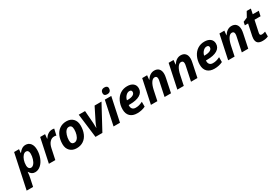

<svg xmlns="http://www.w3.org/2000/svg" viewBox="75 -2160 5542 3800"><g transform="rotate(-30 2846.5 -260.0)"><path d="M337.9 -437C380.5 -437 401.9 -408.4 401.9 -351.1C401.9 -313 395.8 -274.3 383.5 -235.1C371.3 -195.9 355.3 -165 335.4 -142.6C315.6 -120.1 294.8 -108.9 272.9 -108.9C251.8 -108.9 235.2 -116.7 223.1 -132.3C211.1 -147.9 205.1 -168.8 205.1 -194.8C205.1 -239.1 211.3 -279.5 223.9 -316.2C236.4 -352.8 253 -382.1 273.7 -404.1C294.4 -426 315.8 -437 337.9 -437ZM397 -556.2C338.7 -556.2 287.1 -525.1 242.2 -462.9H237.8L246.1 -545.9H133.8L-33.2 240.2H113.8L148.9 74.2C159 29.9 166 -18.1 169.9 -69.8H173.8C190.4 -40.9 208.5 -20.3 228 -8.3C247.6 3.7 270.8 9.8 297.9 9.8C344.4 9.8 387 -7.1 425.8 -40.8C464.5 -74.5 495 -120 517.3 -177.5C539.6 -234.9 550.8 -294.8 550.8 -356.9C550.8 -419.8 537 -468.7 509.5 -503.7C482 -538.7 444.5 -556.2 397 -556.2Z M1006.3 -556.2C939.3 -556.2 881.8 -519 834 -444.8H831.1L841.3 -545.9H729L613.3 0H760.3L812 -244.1C824.1 -299.8 844.3 -342.5 872.8 -372.3C901.3 -402.1 934.4 -417 972.2 -417C990.1 -417 1006.3 -414.4 1021 -409.2L1053.2 -550.8C1041.2 -554.4 1025.6 -556.2 1006.3 -556.2Z M1537.1 -339.8C1537.1 -407.2 1518.6 -460.1 1481.4 -498.5C1444.3 -536.9 1393.9 -556.2 1330.1 -556.2C1271.2 -556.2 1219.7 -541.3 1175.8 -511.5C1131.8 -481.7 1098.2 -439.7 1075 -385.5C1051.7 -331.3 1040 -269.5 1040 -200.2C1040 -136.7 1059 -85.9 1096.9 -47.6C1134.8 -9.4 1185.5 9.8 1249 9.8C1308.6 9.8 1360 -4.8 1403.3 -33.9C1446.6 -63.1 1479.7 -104.2 1502.7 -157.2C1525.6 -210.3 1537.1 -271.2 1537.1 -339.8ZM1389.2 -339.8C1389.2 -297.9 1383.7 -259 1372.8 -223.4C1361.9 -187.7 1346.7 -159.9 1327.1 -139.9C1307.6 -119.9 1285.6 -109.9 1261.2 -109.9C1212.4 -109.9 1188 -140 1188 -200.2C1188 -240.9 1194.1 -280.4 1206.3 -318.8C1218.5 -357.3 1234.3 -386.4 1253.7 -406.2C1273 -426.1 1294.9 -436 1319.3 -436C1365.9 -436 1389.2 -404 1389.2 -339.8Z M1783.2 -147H1780.3C1780.3 -178.9 1779.1 -216.5 1776.9 -259.8L1754.9 -545.9H1610.8L1678.2 0H1835.9L2130.9 -545.9H1973.1L1828.1 -255.9C1816.1 -233.1 1801.1 -196.8 1783.2 -147Z M2238.3 0 2354 -545.9H2207L2091.3 0ZM2230.5 -673.8C2230.5 -633.8 2255 -613.8 2304.2 -613.8C2334.1 -613.8 2356.3 -621.8 2370.6 -637.9C2384.9 -654.1 2392.1 -675.1 2392.1 -701.2C2392.1 -720 2385.9 -734.5 2373.5 -744.6C2361.2 -754.7 2343.1 -759.8 2319.3 -759.8C2291 -759.8 2269.1 -752.5 2253.7 -738C2238.2 -723.6 2230.5 -702.1 2230.5 -673.8Z M2629.9 9.8C2700.8 9.8 2764.3 -4.2 2820.3 -32.2V-143.1C2787.4 -127.4 2759.4 -116.5 2736.3 -110.4C2713.2 -104.2 2687.5 -101.1 2659.2 -101.1C2627.9 -101.1 2603.9 -109.6 2587.2 -126.7C2570.4 -143.8 2562 -167.2 2562 -196.8V-206.5L2563 -216.8H2587.9C2688.8 -216.8 2766.4 -233.3 2820.8 -266.4C2875.2 -299.4 2902.3 -346.4 2902.3 -407.2C2902.3 -453.5 2886.2 -489.8 2854 -516.4C2821.8 -542.9 2776.9 -556.2 2719.2 -556.2C2661.3 -556.2 2609.4 -541.6 2563.5 -512.5C2517.6 -483.3 2481.2 -441 2454.3 -385.5C2427.5 -330 2414.1 -268.6 2414.1 -201.2C2414.1 -134.1 2432.9 -82.2 2470.7 -45.4C2508.5 -8.6 2561.5 9.8 2629.9 9.8ZM2710 -450.2C2744.1 -450.2 2761.2 -434.7 2761.2 -403.8C2761.2 -376.8 2747.2 -355.4 2719 -339.6C2690.8 -323.8 2651.5 -315.9 2601.1 -315.9H2579.1C2586.9 -353.4 2603.5 -385.1 2628.9 -411.1C2654.3 -437.2 2681.3 -450.2 2710 -450.2Z M3404.3 0 3469.2 -311C3476.7 -345.9 3480.5 -375.2 3480.5 -398.9C3480.5 -449.4 3468.2 -488.2 3443.6 -515.4C3419 -542.6 3384.3 -556.2 3339.4 -556.2C3271.3 -556.2 3213.5 -519 3166 -444.8H3163.1L3173.3 -545.9H3061L2945.3 0H3092.3L3140.1 -226.1C3154.1 -292.5 3173.3 -344.2 3197.8 -381.3C3222.2 -418.5 3249.3 -437 3279.3 -437C3314.5 -437 3332 -417 3332 -377C3332 -360.4 3329.4 -341 3324.2 -318.8L3257.3 0Z M4008.3 0 4073.2 -311C4080.7 -345.9 4084.5 -375.2 4084.5 -398.9C4084.5 -449.4 4072.2 -488.2 4047.6 -515.4C4023 -542.6 3988.3 -556.2 3943.4 -556.2C3875.3 -556.2 3817.5 -519 3770 -444.8H3767.1L3777.3 -545.9H3665L3549.3 0H3696.3L3744.1 -226.1C3758.1 -292.5 3777.3 -344.2 3801.8 -381.3C3826.2 -418.5 3853.4 -437 3883.3 -437C3918.5 -437 3936 -417 3936 -377C3936 -360.4 3933.4 -341 3928.2 -318.8L3861.3 0Z M4395 9.8C4466 9.8 4529.5 -4.2 4585.4 -32.2V-143.1C4552.6 -127.4 4524.6 -116.5 4501.5 -110.4C4478.4 -104.2 4452.6 -101.1 4424.3 -101.1C4393.1 -101.1 4369.1 -109.6 4352.3 -126.7C4335.5 -143.8 4327.1 -167.2 4327.1 -196.8V-206.5L4328.1 -216.8H4353C4453.9 -216.8 4531.6 -233.3 4585.9 -266.4C4640.3 -299.4 4667.5 -346.4 4667.5 -407.2C4667.5 -453.5 4651.4 -489.8 4619.1 -516.4C4586.9 -542.9 4542 -556.2 4484.4 -556.2C4426.4 -556.2 4374.5 -541.6 4328.6 -512.5C4282.7 -483.3 4246.3 -441 4219.5 -385.5C4192.6 -330 4179.2 -268.6 4179.2 -201.2C4179.2 -134.1 4198.1 -82.2 4235.8 -45.4C4273.6 -8.6 4326.7 9.8 4395 9.8ZM4475.1 -450.2C4509.3 -450.2 4526.4 -434.7 4526.4 -403.8C4526.4 -376.8 4512.3 -355.4 4484.1 -339.6C4456 -323.8 4416.7 -315.9 4366.2 -315.9H4344.2C4352.1 -353.4 4368.7 -385.1 4394 -411.1C4419.4 -437.2 4446.5 -450.2 4475.1 -450.2Z M5169.4 0 5234.4 -311C5241.9 -345.9 5245.6 -375.2 5245.6 -398.9C5245.6 -449.4 5233.3 -488.2 5208.7 -515.4C5184.2 -542.6 5149.4 -556.2 5104.5 -556.2C5036.5 -556.2 4978.7 -519 4931.2 -444.8H4928.2L4938.5 -545.9H4826.2L4710.4 0H4857.4L4905.3 -226.1C4919.3 -292.5 4938.5 -344.2 4962.9 -381.3C4987.3 -418.5 5014.5 -437 5044.4 -437C5079.6 -437 5097.2 -417 5097.2 -377C5097.2 -360.4 5094.6 -341 5089.4 -318.8L5022.5 0Z M5547.4 -108.9C5518.7 -108.9 5504.4 -120.9 5504.4 -145C5504.4 -152.5 5505.4 -161.1 5507.3 -170.9L5563.5 -434.1H5701.2L5725.6 -545.9H5587.4L5611.3 -662.1H5516.6L5452.1 -546.9L5356.4 -505.9L5342.3 -434.1H5416.5L5360.4 -170.9C5356.4 -150.7 5354.5 -132.5 5354.5 -116.2C5354.5 -73.2 5366 -41.5 5388.9 -21C5411.9 -0.5 5447.8 9.8 5496.6 9.8C5547 9.8 5590.3 1.1 5626.5 -16.1V-126C5594.9 -114.6 5568.5 -108.9 5547.4 -108.9Z"/></g></svg>

Font: OpenSans
Style: Bold Italic
Weight: 700
Italic angle: -12°
Foundry: Ascender Corporation
Version: Version 1.10; ttfautohint (v1.2) -l 8 -r 50 -G 200 -x 14 -D 